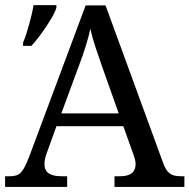

<svg xmlns="http://www.w3.org/2000/svg" viewBox="-20 -735 745 755"><path d="M202.1 -238.8 164.1 -133.8Q159.7 -122.1 157.2 -110.6Q154.8 -99.1 154.8 -90.8Q154.8 -65.4 171.1 -53.7Q187.5 -42 221.2 -42H244.1V0H0V-42H19Q33.7 -42 43.9 -45.2Q54.2 -48.3 62.5 -57.1Q70.8 -65.9 78.4 -81.1Q85.9 -96.2 95.2 -120.1L316.9 -713.9H395L621.1 -95.2Q627 -79.6 633.1 -69.3Q639.2 -59.1 647.5 -53Q655.8 -46.9 666.5 -44.4Q677.2 -42 691.9 -42H705.1V0H430.2V-42H453.1Q513.2 -42 513.2 -89.8Q513.2 -98.1 511 -106.9Q508.8 -115.7 504.9 -127L464.8 -238.8ZM384.8 -463.9Q369.1 -508.3 356.2 -547.1Q343.3 -585.9 335 -622.1Q331.5 -604 326.9 -587.2Q322.3 -570.3 316.9 -552.7Q311.5 -535.2 304.7 -515.9Q297.9 -496.6 289.1 -473.1L221.2 -289.1H446.8ZM70.8 -567.9Q76.7 -581.1 82.8 -599.9Q88.9 -618.7 94.5 -638.7Q100.1 -658.7 104.7 -678.7Q109.4 -698.7 111.8 -714.8H201.7V-704.6Q198.7 -692.9 188 -673.3Q177.2 -653.8 162.8 -632.1Q148.4 -610.4 132.6 -589.6Q116.7 -568.8 103.5 -554.7H70.8Z"/></svg>

Font: Droid-TTFautohint Serif
Style: Regular
Weight: 400
Foundry: Ascender Corporation
Version: Version 1.00; ttfautohint (v1.00rc1.4-1a1c-dirty) -l 8 -r 50